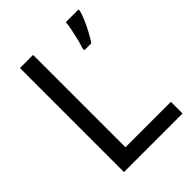

<svg xmlns="http://www.w3.org/2000/svg" viewBox="-204 -823 932 932"><g transform="rotate(-45 262.0 -357.0)"><path d="M499 -705Q495 -687 483.5 -660Q472 -633 457 -604.5Q442 -576 427 -554H379V-566Q386 -585 392.5 -611.5Q399 -638 404.5 -665.5Q410 -693 412 -714H499ZM97 0V-714H187V-80H499V0Z"/></g></svg>

Font: TSCustom
Style: Regular
Weight: 400
Designer: Monotype Design Team
Foundry: Monotype Imaging Inc.
Version: Version 2.004; ttfautohint (v1.8.3) -l 8 -r 50 -G 200 -x 14 